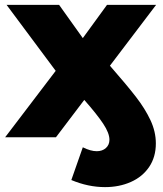

<svg xmlns="http://www.w3.org/2000/svg" viewBox="-20 -562 666 786"><path d="M208 -272 7 -542H222L319 -406L418 -542H619L430 -293Q499 -214 536.5 -165.5Q574 -117 596 -70Q618 -23 618 25Q618 81 590.5 121.5Q563 162 515.5 183Q468 204 410 204Q341 204 272 175L319 41Q351 57 376 57Q399 57 413.5 44Q428 31 428 10Q428 -17 402.5 -55.5Q377 -94 325 -153L209 0H1Z"/></svg>

Font: Chess Sans ExtraBold
Style: Regular
Weight: 800
Designer: Wolf Bōese
Foundry: Wolf Bōese
Version: Version 7.223